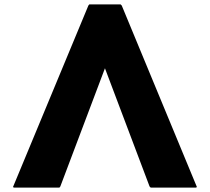

<svg xmlns="http://www.w3.org/2000/svg" viewBox="-20 -842 951 869"><path d="M526 -822H384L380 -817L39 4L42 7H249L253 2L455 -533L657 2L662 7H868L871 4L531 -817Z"/></svg>

Font: Hussar Woodtype
Style: Bd
Weight: 900
Foundry: Cannot Into Space Fonts
Version: Version 1.07